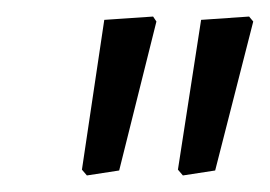

<svg xmlns="http://www.w3.org/2000/svg" viewBox="-20 -658 326 232"><path d="M281 -638 286 -632 240 -452 201 -446 195 -453 223 -634ZM165 -638 169 -632 124 -452 85 -446 79 -453 106 -634Z"/></svg>

Font: Alegreya Sans
Style: Italic
Weight: 400
Italic angle: -7°
Designer: Juan Pablo del Peral
Foundry: Huerta Tipografica
Version: Version 2.007